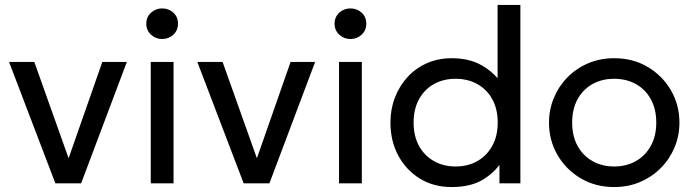

<svg xmlns="http://www.w3.org/2000/svg" viewBox="-20 -740 2798 775"><path d="M203.5 0 16.5 -490H118.5L265 -78.5H249L393 -490H492L307.5 0Z M588.5 0V-490H680.5V0ZM634.5 -582.5Q608.5 -582.5 589.5 -600Q570.5 -617.5 570.5 -644.5Q570.5 -671.5 589.5 -688.8Q608.5 -706 634.5 -706Q661 -706 679.8 -688.8Q698.5 -671.5 698.5 -644.5Q698.5 -617.5 679.8 -600Q661 -582.5 634.5 -582.5Z M963.5 0 776.5 -490H878.5L1025 -78.5H1009L1153 -490H1252L1067.5 0Z M1348.5 0V-490H1440.5V0ZM1394.5 -582.5Q1368.5 -582.5 1349.5 -600Q1330.5 -617.5 1330.5 -644.5Q1330.5 -671.5 1349.5 -688.8Q1368.5 -706 1394.5 -706Q1421 -706 1439.8 -688.8Q1458.5 -671.5 1458.5 -644.5Q1458.5 -617.5 1439.8 -600Q1421 -582.5 1394.5 -582.5Z M1802.5 15Q1730 15 1674.2 -19.5Q1618.5 -54 1587.2 -112.8Q1556 -171.5 1556 -245Q1556 -299 1574 -346Q1592 -393 1624.8 -428.8Q1657.5 -464.5 1703 -484.8Q1748.5 -505 1803.5 -505Q1874 -505 1924.2 -476.5Q1974.5 -448 2007 -400L1988.5 -379.5V-720H2080.5V0H1996V-115L2009.5 -94Q1981 -47 1931.2 -16Q1881.5 15 1802.5 15ZM1819 -68Q1868.5 -68 1906.8 -89.8Q1945 -111.5 1967 -151.2Q1989 -191 1989 -245Q1989 -299.5 1967.2 -339.2Q1945.5 -379 1907 -400.5Q1868.5 -422 1819 -422Q1769.5 -422 1731.2 -400.5Q1693 -379 1671.2 -339.2Q1649.5 -299.5 1649.5 -245Q1649.5 -191 1671.2 -151.2Q1693 -111.5 1731.5 -89.8Q1770 -68 1819 -68Z M2459 15Q2383 15 2323.5 -20.5Q2264 -56 2230 -115Q2196 -174 2196 -245Q2196 -297.5 2215.5 -344.5Q2235 -391.5 2270.5 -427.8Q2306 -464 2354 -484.5Q2402 -505 2459 -505Q2535.5 -505 2595 -469.5Q2654.5 -434 2688.5 -375Q2722.5 -316 2722.5 -245Q2722.5 -192.5 2703 -145.5Q2683.5 -98.5 2648 -62.5Q2612.5 -26.5 2564.5 -5.8Q2516.5 15 2459 15ZM2459 -68Q2508.5 -68 2546.8 -89.8Q2585 -111.5 2607 -151.2Q2629 -191 2629 -245Q2629 -299.5 2607.2 -339.2Q2585.5 -379 2547 -400.5Q2508.5 -422 2459 -422Q2409.5 -422 2371.2 -400.5Q2333 -379 2311.2 -339.2Q2289.5 -299.5 2289.5 -245Q2289.5 -191 2311.2 -151.2Q2333 -111.5 2371.5 -89.8Q2410 -68 2459 -68Z"/></svg>

Font: Geologica Roman Light
Style: Regular
Weight: 300
Designer: Sindre Bremnes, Frode Helland
Foundry: Monokrom Skriftforlag AS
Version: Version 1.010;gftools[0.9.28]